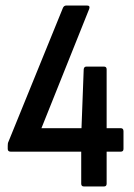

<svg xmlns="http://www.w3.org/2000/svg" viewBox="-20 -675 486 695"><path d="M284 0Q274 0 274 -10V-126H19Q8 -126 8 -136V-147Q8 -152 8.5 -155.5Q9 -159 11 -163L208 -647Q212 -655 220 -655H295Q307 -655 303 -643L130 -211H275L283 -424Q284 -434 293 -434H356Q366 -434 366 -424V-211H417Q427 -211 427 -200V-136Q427 -126 417 -126H366V-10Q366 0 356 0Z"/></svg>

Font: Sofia Sans Condensed SemiBold
Style: Regular
Weight: 600
Designer: Botio Nikoltchev, Ani Petrova
Foundry: lettersoup
Version: Version 4.101